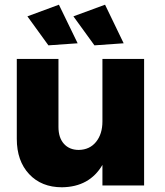

<svg xmlns="http://www.w3.org/2000/svg" viewBox="-20 -793 704 821"><path d="M51.8 0ZM596.2 -541V0H418V-87.9Q362.8 6.3 245.1 7.8Q157.2 7.8 104.5 -48.6Q51.8 -105 51.8 -199.2V-541H230V-250Q230 -204.1 253.4 -178Q276.9 -151.9 316.9 -151.9Q363.8 -152.8 390.9 -186.5Q418 -220.2 418 -273.9V-541ZM231.9 -772.9 312 -607.9 187 -599.1 97.2 -723.1ZM429.2 -772.9 508.8 -607.9 383.8 -599.1 293.9 -723.1Z"/></svg>

Font: Argentum Sans
Style: Bold
Weight: 700
Designer: Julieta Ulanovsky (Modified by Cristiano Sobral)
Foundry: Julieta Ulanovsky
Version: Version 1.000; ttfautohint (v1.5.65-e2d9)